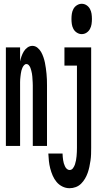

<svg xmlns="http://www.w3.org/2000/svg" viewBox="-20 -770 540 1013"><path d="M11 0V-520H86V-446Q89 -460 93.5 -473Q98 -486 105.5 -498.5Q113 -511 125 -519.5Q137 -528 151 -528Q166 -528 178 -518Q190 -508 197 -495.5Q204 -483 209 -468.5Q214 -454 217 -439.5Q220 -425 222 -410Q224 -395 225.5 -380Q227 -365 227.5 -350Q228 -335 228 -320V0H153V-320Q153 -328 152.5 -335.5Q152 -343 151.5 -351Q151 -359 150.5 -366.5Q150 -374 148.5 -382Q147 -390 145 -397.5Q143 -405 140.5 -412Q138 -419 132.5 -425.5Q127 -432 119 -432Q112 -432 106.5 -425.5Q101 -419 98 -412Q95 -405 93 -397.5Q91 -390 90 -382Q89 -374 88 -366.5Q87 -359 86.5 -351Q86 -343 86 -335.5Q86 -328 86 -320V0ZM411 -590Q398 -590 386 -597.5Q374 -605 367.5 -617Q361 -629 359 -642.5Q357 -656 357 -670Q357 -684 359 -697.5Q361 -711 367.5 -723Q374 -735 386 -742.5Q398 -750 411 -750Q425 -750 436.5 -742.5Q448 -735 454.5 -723Q461 -711 463 -697.5Q465 -684 465 -670Q465 -656 463 -642.5Q461 -629 454.5 -617Q448 -605 436.5 -597.5Q425 -590 411 -590ZM347 223Q327 223 309 214Q291 205 278.5 190Q266 175 258 156.5Q250 138 245 118.5Q240 99 238 79.5Q236 60 235 40H310Q310 49 311 57.5Q312 66 313 74.5Q314 83 316.5 91Q319 99 322.5 107Q326 115 332.5 121Q339 127 347 127Q358 127 365 117.5Q372 108 375.5 97.5Q379 87 381 76Q383 65 384 54Q385 43 385.5 32Q386 21 386 10V-424H320V-520H461V10Q461 27 460.5 43.5Q460 60 457.5 77Q455 94 451.5 110.5Q448 127 442.5 142.5Q437 158 428.5 172.5Q420 187 408 199Q396 211 380 217Q364 223 347 223Z"/></svg>

Font: Zed Mono
Style: Bold
Weight: 700
Monospace: yes
Designer: Belleve Invis
Foundry: Belleve Invis
Version: Version 1.0.0; ttfautohint (v1.8.4)